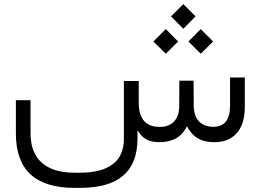

<svg xmlns="http://www.w3.org/2000/svg" viewBox="-20 -682 1250 921"><path d="M800.3 -603.5 859.4 -543.9 918 -603.5 859.4 -662.1ZM883.8 -482.9 942.9 -424.3 1002.4 -482.9 942.9 -542.5ZM715.8 -482.9 775.4 -424.3 834.5 -482.9 775.4 -542.5ZM645.5 -186.5V-293.5H574.2V-15.6C574.2 38.1 556.6 78.6 521 105.5C485.4 132.8 432.6 146.5 363.3 146.5H338.4C269 146.5 216.3 130.4 180.7 98.6C144.5 66.9 126.5 20 126.5 -42.5V-201.2H56.2V-42C56.2 45.9 79.6 111.3 126.5 154.3C172.9 197.8 243.7 219.2 338.4 219.2H363.3C456.1 219.2 525.4 199.7 571.3 160.2C616.7 121.1 639.6 61.5 639.6 -18.1V-34.2V-56.2L652.8 -38.6C671.9 -13.2 701.7 -0.5 742.7 0C803.7 0 846.2 -21.5 870.6 -64.9L876.5 -76.2L883.3 -65.4C896.5 -43 913.1 -26.4 933.1 -16.1C952.6 -5.4 977.5 0 1007.8 0C1054.7 0 1090.8 -14.6 1116.2 -43.9C1141.6 -72.8 1154.3 -114.7 1154.3 -169.9V-310.5H1083.5V-173.8C1083.5 -141.6 1077.1 -116.7 1064 -99.6C1050.8 -82.5 1030.8 -73.7 1004.9 -73.7C974.1 -73.7 950.2 -82.5 934.1 -100.1C918 -117.2 909.7 -142.6 909.2 -175.8L908.7 -294.9H840.3L839.8 -174.8C839.8 -142.1 831.5 -117.2 815.4 -99.6C799.3 -82 775.9 -73.2 745.6 -73.2C724.1 -73.2 706.1 -77.6 690.9 -85.9C675.8 -94.2 664.6 -106.9 657.2 -124C649.4 -141.1 645.5 -161.6 645.5 -186.5Z"/></svg>

Font: Shabnam FD Light
Style: Regular
Weight: 300
Foundry: DejaVu fonts team - Redesigned by Saber Rastikerdar - Based on Vazir font
Version: Version 5.00;October 20, 2019;FontCreator 12.0.0.2547 64-bit